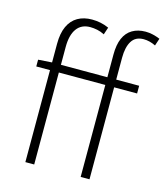

<svg xmlns="http://www.w3.org/2000/svg" viewBox="-119 -897 847 986"><g transform="rotate(15 305.0 -403.5)"><path d="M109 0V-629Q109 -685 126 -722Q143 -759 175 -777.5Q207 -796 251 -796Q274 -796 296.5 -791.5Q319 -787 341 -777L328 -738Q309 -748 289.5 -752Q270 -756 252 -756Q205 -756 180.5 -722Q156 -688 156 -625V0ZM403 0V-650Q403 -703 418 -737.5Q433 -772 462.5 -789.5Q492 -807 533 -807Q552 -807 571.5 -802.5Q591 -798 610 -790L597 -751Q565 -767 533 -767Q490 -767 470 -735Q450 -703 450 -646V0ZM36 -489V-525L110 -530H572V-489Z"/></g></svg>

Font: Noto Sans SC ExtraLight
Style: Regular
Weight: 250
Designer: Ryoko NISHIZUKA 西塚涼子 (kana, bopomofo & ideographs); Paul D. Hunt (Latin, Greek & Cyrillic); Sandoll Communications 산돌커뮤니
Foundry: Adobe
Version: Version 2.004-H2;hotconv 1.0.118;makeotfexe 2.5.65603